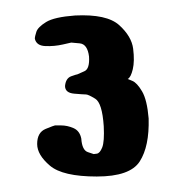

<svg xmlns="http://www.w3.org/2000/svg" viewBox="-20 -754 230 248"><path d="M25 -704Q25 -707 27 -713Q29 -719 39.5 -725.5Q50 -732 77 -734Q118 -736 134 -721.5Q150 -707 152 -691Q154 -675 151.5 -664.5Q149 -654 145 -652Q145 -652 151 -649.5Q157 -647 163.5 -636Q170 -625 172 -601Q173 -565 160.5 -545.5Q148 -526 105 -526Q61 -526 44.5 -540Q28 -554 28 -568Q28 -583 39 -587.5Q50 -592 51 -592Q51 -592 59 -592Q67 -592 75 -588.5Q83 -585 85 -575Q86 -560 93.5 -557.5Q101 -555 101 -555Q101 -555 105 -555.5Q109 -556 112 -563.5Q115 -571 114 -591Q112 -621 103 -626.5Q94 -632 91 -632Q88 -632 76 -633Q64 -634 64 -643Q65 -653 72 -655.5Q79 -658 80 -658Q82 -659 89 -662Q96 -665 95 -681Q93 -697 83 -698Q73 -699 72 -699Q72 -699 61 -696.5Q50 -694 38.5 -694.5Q27 -695 25 -704Z"/></svg>

Font: Nerko One
Style: Regular
Weight: 400
Designer: Nermin Kahrimanovic
Foundry: Nermin Kahrimanovic
Version: Version 1.101